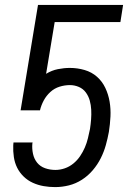

<svg xmlns="http://www.w3.org/2000/svg" viewBox="-20 -755 540 783"><path d="M205 8Q181 8 158 4Q135 0 114 -9.5Q93 -19 76.5 -35Q60 -51 50 -71Q40 -91 36.5 -114.5Q33 -138 34 -162L35 -174H113L112 -170Q110 -149 114.5 -128Q119 -107 131.5 -91.5Q144 -76 164 -69Q184 -62 206 -62Q225 -62 244 -68.5Q263 -75 279 -88Q295 -101 306.5 -118Q318 -135 326 -153.5Q334 -172 338.5 -191Q343 -210 347 -229Q350 -249 351.5 -268.5Q353 -288 352 -307.5Q351 -327 346 -345Q341 -363 330 -378Q319 -393 301.5 -400.5Q284 -408 265 -408Q244 -408 223 -401.5Q202 -395 185.5 -380Q169 -365 158.5 -345.5Q148 -326 143 -305H64L135 -735H482L471 -665H203L168 -454Q191 -468 216 -473Q241 -478 265 -478Q296 -478 325 -469.5Q354 -461 375.5 -442Q397 -423 409.5 -396.5Q422 -370 427 -340.5Q432 -311 430.5 -280Q429 -249 424 -217Q419 -190 411.5 -163Q404 -136 391 -110Q378 -84 358.5 -61Q339 -38 314 -22Q289 -6 261 1Q233 8 205 8Z"/></svg>

Font: Iosevka Algr
Style: Italic
Weight: 400
Italic angle: -9°
Monospace: yes
Designer: Belleve Invis
Foundry: Belleve Invis
Version: Version 26.0.2; ttfautohint (v1.8.3)